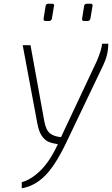

<svg xmlns="http://www.w3.org/2000/svg" viewBox="-20 -775 602 1032"><path d="M97 204Q145 192 196 143Q247 94 291 0Q262 -4 241.5 -12.5Q221 -21 204.5 -45Q188 -69 180 -115L102 -532H144L218 -124Q227 -75 249 -58Q271 -41 308 -38L501 -448Q526 -508 529 -540H562Q562 -482 536 -427L333 -2Q275 118 219.5 172Q164 226 97 237ZM214 -673 225 -742Q226 -755 241 -755H260Q271 -755 271 -745Q271 -749 259 -675Q258 -669 253.5 -665.5Q249 -662 244 -662H225Q214 -662 214 -673ZM421 -673 432 -742Q433 -755 448 -755H467Q478 -755 478 -745Q478 -749 466 -675Q465 -669 460.5 -665.5Q456 -662 451 -662H432Q421 -662 421 -673Z"/></svg>

Font: Exo ExtraLight
Style: Italic
Weight: 275
Italic angle: -9°
Designer: Natanael Gama
Foundry: Natanael Gama
Version: Version 1.500; ttfautohint (v1.6)